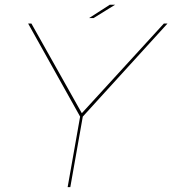

<svg xmlns="http://www.w3.org/2000/svg" viewBox="-20 -772 720 792"><path d="M259 0 310.5 -291 96 -675H109.5L317.5 -305L656 -675H671L321.5 -291L270 0ZM347.5 -697.5 433 -752.5H455L366 -697.5Z"/></svg>

Font: Anybody ExtraExpanded Thin
Style: Italic
Weight: 100
Width: 8
Italic angle: -10°
Designer: Tyler Finck
Foundry: Etcetera Type Company
Version: Version 1.010; ttfautohint (v1.8.3) -l 8 -r 50 -G 200 -x 14 